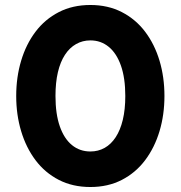

<svg xmlns="http://www.w3.org/2000/svg" viewBox="-20 -735 724 770"><path d="M342.5 15Q271.5 15 216 -13.5Q160.5 -42 122.5 -92.5Q84.5 -143 64.8 -209Q45 -275 45 -350Q45 -425.5 64.8 -491.5Q84.5 -557.5 122.5 -607.8Q160.5 -658 216 -686.5Q271.5 -715 342.5 -715Q413 -715 468.5 -686.5Q524 -658 562 -607.8Q600 -557.5 619.8 -491.5Q639.5 -425.5 639.5 -350Q639.5 -275 619.8 -209Q600 -143 562 -92.5Q524 -42 468.5 -13.5Q413 15 342.5 15ZM342.5 -127.5Q374 -127.5 399.8 -142Q425.5 -156.5 444 -184.8Q462.5 -213 472.5 -254.5Q482.5 -296 482.5 -350Q482.5 -422 465 -471.8Q447.5 -521.5 416 -547.2Q384.5 -573 342.5 -573Q311 -573 285 -558.2Q259 -543.5 240.5 -515.2Q222 -487 212.2 -445.5Q202.5 -404 202.5 -350Q202.5 -278 219.8 -228.5Q237 -179 268.5 -153.2Q300 -127.5 342.5 -127.5Z"/></svg>

Font: Geologica Cursive
Style: Bold
Weight: 700
Designer: Sindre Bremnes, Frode Helland
Foundry: Monokrom Skriftforlag AS
Version: Version 1.010;gftools[0.9.28]